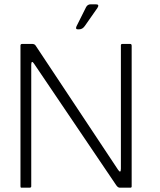

<svg xmlns="http://www.w3.org/2000/svg" viewBox="-20 -871 742 891"><path d="M125 -572V-8Q126 0 117 0H79Q75 0 75 -6V-659Q75 -667 82 -667H132Q141 -666 145 -660L528 -83Q541 -64 541 -89V-658Q540 -667 547 -667H585Q591 -667 591 -658V-6Q591 0 585 0H536Q527 0 519 -12L139 -574Q126 -594 125 -572ZM335 -749 379 -837Q386 -851 401 -851H425Q443 -851 432 -834L374 -751Q363 -735 348 -735H340Q329 -735 335 -749Z"/></svg>

Font: Vivano Light
Style: Regular
Weight: 300
Designer: Joe Prince, Josias Burgherr
Version: Version 2.064;September 19, 2022;FontCreator 14.0.0.2877 64-